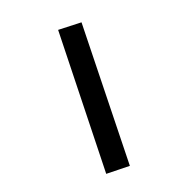

<svg xmlns="http://www.w3.org/2000/svg" viewBox="-181 -467 805 805"><g transform="rotate(-45 221.0 -65.0)"><path d="M304.7 -372.6 396.5 -325.7 114.3 243.2 20.5 196.8Z"/></g></svg>

Font: Vazirmatn UI
Style: Bold
Weight: 700
Designer: Saber Rastikerdar
Foundry: Saber Rastikerdar
Version: Version 33.003